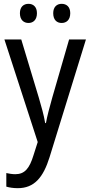

<svg xmlns="http://www.w3.org/2000/svg" viewBox="-20 -743 471 1003"><path d="M84 -674C84 -639 104 -623 129 -623C153 -623 173 -639 173 -674C173 -708 153 -723 129 -723C104 -723 84 -708 84 -674ZM258 -674C258 -639 277 -623 302 -623C327 -623 347 -639 347 -674C347 -708 327 -723 302 -723C278 -723 258 -708 258 -674ZM3 -537 177 -1 155 68C134 137 109 167 60 167C44 167 26 164 13 161V232C30 237 50 240 73 240C159 240 206 184 239 78L429 -537H341L253 -233C239 -183 226 -135 220 -100H216C209 -143 196 -187 183 -232L91 -537Z"/></svg>

Font: Noto Sans Oriya Cond
Style: Regular
Weight: 400
Width: 3
Designer: Amélie Bonet and Sol Matas
Foundry: Google LLC
Version: Version 2.006